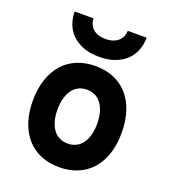

<svg xmlns="http://www.w3.org/2000/svg" viewBox="-137 -842 845 955"><g transform="rotate(20 285.0 -365.0)"><path d="M285.2 12.2Q231 12.2 187.5 -6.1Q144 -24.4 113.5 -58.8Q83 -93.3 66.4 -142.8Q49.8 -192.4 49.8 -254.9Q49.8 -317.4 66.4 -367.2Q83 -417 113.5 -451.7Q144 -486.3 187.5 -504.6Q231 -522.9 285.2 -522.9Q339.4 -522.9 382.8 -504.6Q426.3 -486.3 456.8 -451.7Q487.3 -417 503.7 -367.2Q520 -317.4 520 -254.9Q520 -192.4 503.7 -142.8Q487.3 -93.3 456.8 -58.8Q426.3 -24.4 382.8 -6.1Q339.4 12.2 285.2 12.2ZM285.2 -112.8Q309.6 -112.8 329.1 -122.6Q348.6 -132.3 362.1 -150.6Q375.5 -168.9 382.8 -195.3Q390.1 -221.7 390.1 -254.9Q390.1 -288.6 382.8 -314.9Q375.5 -341.3 362.1 -359.9Q348.6 -378.4 329.1 -388.2Q309.6 -397.9 285.2 -397.9Q260.7 -397.9 241.2 -388.2Q221.7 -378.4 208.3 -359.9Q194.8 -341.3 187.5 -314.9Q180.2 -288.6 180.2 -254.9Q180.2 -221.7 187.5 -195.3Q194.8 -168.9 208.3 -150.6Q221.7 -132.3 241.2 -122.6Q260.7 -112.8 285.2 -112.8ZM283.7 -571.8Q234.4 -571.8 198.7 -585.9Q163.1 -600.1 139.6 -623.5Q116.2 -647 105 -677.7Q93.8 -708.5 93.8 -742.2H193.8Q193.8 -728 199 -714.4Q204.1 -700.7 214.8 -689.9Q225.6 -679.2 242.7 -672.6Q259.8 -666 283.7 -666Q307.6 -666 325 -672.6Q342.3 -679.2 353.3 -689.9Q364.3 -700.7 369.6 -714.4Q375 -728 375 -742.2H475.1Q475.1 -708.5 463.6 -677.5Q452.1 -646.5 428.7 -623Q405.3 -599.6 369.1 -585.7Q333 -571.8 283.7 -571.8Z"/></g></svg>

Font: Overpass
Style: Bold
Weight: 700
Designer: Delve Withrington
Foundry: Delve Fonts
Version: Version 1.001